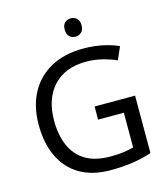

<svg xmlns="http://www.w3.org/2000/svg" viewBox="-132 -1018 992 1131"><g transform="rotate(-15 364.0 -452.5)"><path d="M407 -377H654V-27Q596 -8 537 1Q478 10 403 10Q292 10 216 -34.5Q140 -79 100.5 -161.5Q61 -244 61 -357Q61 -469 105 -551Q149 -633 231.5 -678.5Q314 -724 431 -724Q491 -724 544.5 -713Q598 -702 644 -682L610 -604Q572 -621 524.5 -633Q477 -645 426 -645Q298 -645 226.5 -568Q155 -491 155 -357Q155 -272 182.5 -206.5Q210 -141 269 -104.5Q328 -68 424 -68Q471 -68 504 -73Q537 -78 564 -85V-297H407ZM406 -915Q426 -915 441.5 -901.5Q457 -888 457 -859Q457 -831 441.5 -817Q426 -803 406 -803Q384 -803 369 -817Q354 -831 354 -859Q354 -888 369 -901.5Q384 -915 406 -915Z"/></g></svg>

Font: Noto Znamenny Musical Notation
Style: Regular
Weight: 400
Version: Version 1.003; ttfautohint (v1.8.4.7-5d5b)